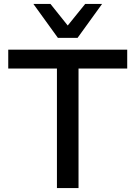

<svg xmlns="http://www.w3.org/2000/svg" viewBox="-20 -958 690 978"><path d="M270 0V-609H22V-705H628V-609H380V0ZM275 -765 150 -938H237L325 -828L414 -938H500L375 -765Z"/></svg>

Font: Nunito Sans 8pt SemiBold
Style: Regular
Weight: 600
Version: Version 3.101;gftools[0.9.27]